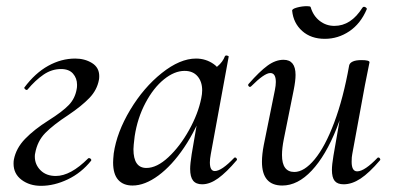

<svg xmlns="http://www.w3.org/2000/svg" viewBox="-20 -589 1274 623"><path d="M24 -58Q24 -66 25 -71Q32 -108 61.5 -138.5Q91 -169 137 -198Q183 -227 203.5 -248.5Q224 -270 229 -301Q230 -305 230 -314Q230 -335 217 -350Q204 -365 178 -365Q148 -365 121.5 -347Q95 -329 69 -298L67 -297Q64 -297 61 -300Q58 -303 59 -305Q94 -352 136.5 -375.5Q179 -399 224 -399Q255 -399 278.5 -384.5Q302 -370 302 -342Q302 -334 301 -330Q295 -297 270 -271Q245 -245 202 -216Q153 -184 127 -157.5Q101 -131 94 -91Q93 -88 93 -81Q93 -55 111.5 -36.5Q130 -18 161 -18Q209 -18 266 -75Q267 -76 269 -76Q272 -76 274.5 -73.5Q277 -71 276 -68Q244 -28 200 -7Q156 14 113 14Q76 14 50 -5.5Q24 -25 24 -58Z M347 -62Q347 -71 349 -91Q359 -160 402.5 -232.5Q446 -305 505 -352Q564 -399 616 -399Q648 -399 673.5 -381Q699 -363 702 -328L654 -357Q668 -359 685.5 -373.5Q703 -388 710 -407Q712 -409 714 -409Q717 -409 720 -407.5Q723 -406 722 -405L664 -89Q661 -73 661 -62Q661 -34 677 -34Q699 -34 740 -77Q741 -78 743 -78Q746 -78 748 -74.5Q750 -71 748 -69Q715 -30 688 -10.5Q661 9 636 9Q616 9 606.5 -3Q597 -15 597 -41Q597 -57 602 -89L626 -229L645 -246Q617 -169 577.5 -110.5Q538 -52 494 -19.5Q450 13 410 13Q380 13 363.5 -5.5Q347 -24 347 -62ZM633 -270Q636 -284 636 -296Q636 -324 621 -341.5Q606 -359 579 -359Q546 -359 512 -331.5Q478 -304 452 -255Q426 -206 417 -147Q413 -115 413 -105Q413 -44 455 -44Q489 -44 526.5 -79Q564 -114 593.5 -167Q623 -220 633 -270Z M830 -64Q830 -88 836 -119L872 -297Q875 -312 875 -323Q875 -352 857 -352Q838 -352 795 -309Q793 -307 791 -307Q788 -307 786 -310.5Q784 -314 787 -317Q822 -357 848 -376Q874 -395 900 -395Q939 -395 939 -346Q939 -327 933 -297L901 -138Q895 -108 895 -86Q895 -31 935 -31Q967 -31 1001 -72Q1035 -113 1064.5 -191.5Q1094 -270 1113 -377L1127 -376Q1107 -260 1072 -172Q1037 -84 991.5 -35.5Q946 13 896 13Q830 13 830 -64ZM1057 -38Q1057 -54 1062 -84L1113 -377Q1115 -385 1125 -389.5Q1135 -394 1153 -394Q1179 -394 1179 -387L1175 -367Q1166 -324 1164 -312L1123 -89Q1121 -80 1121 -64Q1121 -33 1139 -33Q1151 -33 1168 -44.5Q1185 -56 1205 -77Q1206 -78 1208 -78Q1211 -78 1213 -74.5Q1215 -71 1213 -69Q1178 -28 1150 -9.5Q1122 9 1095 9Q1075 9 1066 -2Q1057 -13 1057 -38ZM928 -554Q927 -560 943.5 -564.5Q960 -569 976 -569Q987 -569 988 -566Q996 -538 1017 -521.5Q1038 -505 1065 -505Q1119 -505 1156 -564Q1158 -567 1161 -567Q1164 -567 1167.5 -564.5Q1171 -562 1170 -559Q1150 -512 1113.5 -487.5Q1077 -463 1034 -463Q989 -463 960.5 -488.5Q932 -514 928 -554Z"/></svg>

Font: Cormorant Garamond Medium
Style: Italic
Weight: 500
Italic angle: -10°
Designer: Christian Thalmann (Catharsis Fonts)
Foundry: Catharsis Fonts
Version: Version 4.000